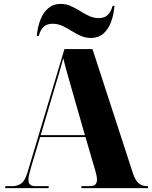

<svg xmlns="http://www.w3.org/2000/svg" viewBox="-20 -966 780 986"><path d="M7 0V-10H43Q69 -10 88.5 -23.5Q108 -37 121 -80L311 -714H455L663 -75Q675 -39 692.5 -24.5Q710 -10 735 -10H740V0H398V-10H440Q462 -10 470 -19Q478 -28 478 -43Q478 -53 475.5 -65.5Q473 -78 469 -91L419 -262H186L140 -109Q134 -88 130 -71.5Q126 -55 126 -43Q126 -26 134.5 -18Q143 -10 163 -10H230V0ZM189 -272H416L345 -520Q337 -548 325.5 -588.5Q314 -629 305 -667Q296 -632 285 -595Q274 -558 263 -522ZM447 -771Q419 -771 394.5 -782Q370 -793 347 -807.5Q324 -822 300.5 -833Q277 -844 250 -844Q218 -844 201.5 -825.5Q185 -807 179 -781H169Q173 -827 187.5 -864.5Q202 -902 228 -924Q254 -946 291 -946Q319 -946 343.5 -935Q368 -924 391 -909.5Q414 -895 437.5 -884Q461 -873 487 -873Q519 -873 535.5 -891.5Q552 -910 558 -936H568Q564 -890 550 -852.5Q536 -815 510.5 -793Q485 -771 447 -771Z"/></svg>

Font: Noto Serif Display SemiCondensed Black
Style: Regular
Weight: 900
Width: 4
Designer: Monotype Design Team
Foundry: Monotype Imaging Inc.
Version: Version 2.009